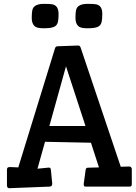

<svg xmlns="http://www.w3.org/2000/svg" viewBox="-20 -991 713 1010"><path d="M27.3 -1Q16.6 -2 16.6 -16.6V-98.1Q16.6 -106 19.8 -108.9Q22.9 -111.8 31.2 -112.3L76.2 -110.4L269.5 -737.3Q272.5 -746.6 281.2 -747.6L392.1 -751.5Q400.9 -751 404.3 -740.2L615.2 -113.8L659.7 -115.2Q673.3 -114.3 673.3 -99.6V-22.5Q673.3 -14.2 669.9 -11.7Q666.5 -9.3 658.2 -9.3H432.1Q423.3 -9.3 421.9 -13.2Q420.4 -17.1 420.4 -23.9L430.2 -95.2Q431.2 -103.5 434.1 -106.2Q437 -108.9 444.8 -108.9L500.5 -110.4L458.5 -240.2L216.8 -245.1L177.2 -103.5L236.3 -109.4Q242.2 -109.4 244.4 -106.9Q246.6 -104.5 247.6 -98.1L254.9 -23.9Q253.9 -15.6 250.7 -12.7Q247.6 -9.8 240.2 -9.3ZM239.7 -328.1H429.7L327.1 -642.1ZM160.2 -855.5Q147 -868.7 147 -896.7Q147 -924.8 150.1 -937.7Q153.3 -950.7 162.1 -958Q177.2 -970.7 210.9 -970.7Q244.6 -970.7 256.1 -968.3Q267.6 -965.8 274.4 -959Q288.1 -946.8 288.1 -918Q288.1 -889.2 284.7 -875.5Q281.2 -861.8 272 -854.5Q262.7 -847.2 247.1 -844.7Q231.4 -842.3 210.7 -842.3Q189.9 -842.3 178.5 -845.2Q167 -848.1 160.2 -855.5ZM390.1 -855.5Q377 -868.7 377 -896.7Q377 -924.8 380.1 -937.7Q383.3 -950.7 392.1 -958Q407.2 -970.7 440.9 -970.7Q474.6 -970.7 486.1 -968.3Q497.6 -965.8 504.9 -959Q518.1 -946.8 518.1 -918Q518.1 -889.2 514.6 -875.5Q511.2 -861.8 502 -854.5Q492.7 -847.2 477.1 -844.7Q461.4 -842.3 440.7 -842.3Q419.9 -842.3 408.4 -845.2Q397 -848.1 390.1 -855.5Z"/></svg>

Font: Wellfleet
Style: Regular
Weight: 400
Designer: Riccardo De Franceschi
Foundry: Riccardo De Franceschi
Version: Version 1.002